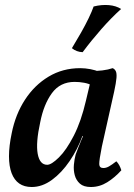

<svg xmlns="http://www.w3.org/2000/svg" viewBox="-20 -740 537 769"><path d="M431 -467Q439 -464 443.5 -455.5Q448 -447 446.5 -428Q445 -409 437 -372L388 -153Q377 -98 377.5 -82.5Q378 -67 394 -67Q405 -67 416.5 -73.5Q428 -80 446 -94Q453 -87 458 -77.5Q463 -68 466 -58Q440 -29 409.5 -10Q379 9 344 9Q315 9 300 -4.5Q285 -18 279.5 -38Q274 -58 276 -80.5Q278 -103 283 -121Q287 -132 293 -147.5Q299 -163 305.5 -178.5Q312 -194 316 -203L352 -353L342 -456Q366 -455 390 -458Q414 -461 431 -467ZM375 -453 350 -397Q336 -405 317 -408.5Q298 -412 279 -412Q221 -412 188 -367Q155 -322 141 -250Q123 -168 131 -124Q139 -80 169 -80Q186 -80 216 -109.5Q246 -139 275.5 -196.5Q305 -254 324 -336L343 -416L387 -409L334 -195H310Q291 -142 259 -95Q227 -48 188 -19.5Q149 9 107 9Q77 9 57 -5Q37 -19 26.5 -46.5Q16 -74 16 -114.5Q16 -155 27 -207Q42 -282 80 -340.5Q118 -399 174.5 -433Q231 -467 301 -467Q321 -467 342 -463Q363 -459 375 -453ZM355 -714Q387 -722 416 -719.5Q445 -717 465 -704Q426 -669 386 -623.5Q346 -578 311 -531Q286 -532 268 -547Q288 -580 305 -610Q322 -640 335 -667Q348 -694 355 -714Z"/></svg>

Font: Vollkorn Medium
Style: Italic
Weight: 500
Italic angle: -11°
Designer: Friedrich Althausen
Foundry: Friedrich Althausen
Version: Version 5.000